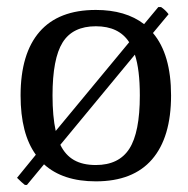

<svg xmlns="http://www.w3.org/2000/svg" viewBox="-20 -504 530 541"><path d="M28 -3 81 -68Q38 -127 38 -235Q38 -353 91.5 -414.5Q145 -476 250 -476Q334 -476 386 -436L426 -484H434Q446 -476 455 -464L411 -411Q462 -351 462 -235Q462 -117 408.5 -55Q355 7 250 7Q157 7 104 -41L56 17H50Q42 11 28 -3ZM250 -430Q185 -430 156.5 -384.5Q128 -339 128 -235Q128 -176 137 -135L344 -385Q315 -430 250 -430ZM374 -235Q374 -308 360 -350L150 -96Q164 -67 188.5 -53Q213 -39 250 -39Q315 -39 344.5 -85Q374 -131 374 -235Z"/></svg>

Font: Caladea
Style: Regular
Weight: 400
Designer: Carolina Giovagnoli and Andres Torresi
Foundry: Carolina Giovagnoli & Andres Torresi
Version: Version 1.001